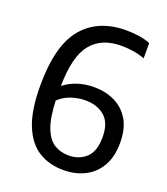

<svg xmlns="http://www.w3.org/2000/svg" viewBox="-139 -847 830 953"><g transform="rotate(20 276.0 -370.5)"><path d="M305.5 9.5Q232.5 9.5 176.2 -24.8Q120 -59 88 -137Q56 -215 56 -346.5Q56 -559 136.8 -654.2Q217.5 -749.5 364.5 -749.5Q398.5 -749.5 431.5 -744.8Q464.5 -740 492 -728.5V-648Q463.5 -659 432 -664Q400.5 -669 367 -669Q263 -669 208.8 -602Q154.5 -535 153 -378.5Q182.5 -403 223.8 -416.5Q265 -430 309.5 -430Q370.5 -430 419.5 -406.8Q468.5 -383.5 497.2 -335.8Q526 -288 526 -213.5Q526 -140.5 497.5 -90.8Q469 -41 419.2 -15.8Q369.5 9.5 305.5 9.5ZM292.5 -353.5Q257 -353.5 219.8 -341.5Q182.5 -329.5 153.5 -302Q157 -210.5 177 -159.5Q197 -108.5 230.2 -88Q263.5 -67.5 306.5 -67.5Q360.5 -67.5 397.5 -101Q434.5 -134.5 434.5 -210Q434.5 -286 394.8 -319.8Q355 -353.5 292.5 -353.5Z"/></g></svg>

Font: Encode Sans Semi Condensed Medium
Style: Regular
Weight: 500
Width: 4
Designer: Multiple Designers
Foundry: Impallari Type
Version: Version 3.000; ttfautohint (v1.8.3) -l 8 -r 50 -G 200 -x 14 